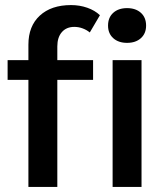

<svg xmlns="http://www.w3.org/2000/svg" viewBox="-20 -737 639 757"><path d="M92 -422H10V-500H92V-561Q92 -634 137 -675.5Q182 -717 260 -717Q294 -717 324 -706.5Q354 -696 374 -677L334 -609Q322 -619 306 -625Q290 -631 273 -631Q242 -631 224 -610.5Q206 -590 206 -554V-500H347V-422H206V0H92ZM406 -636Q406 -668 426.5 -686.5Q447 -705 481 -705Q515 -705 535.5 -686.5Q556 -668 556 -636Q556 -605 535.5 -586.5Q515 -568 481 -568Q447 -568 426.5 -586.5Q406 -605 406 -636ZM424 -500H538V0H424Z"/></svg>

Font: Sarabun SemiBold
Style: Regular
Weight: 600
Designer: Suppakit Chalermlarp | Katatrad Co.,Ltd.
Foundry: Cadson Demak Co.,Ltd.
Version: Version 1.000; ttfautohint (v1.6)